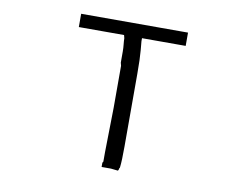

<svg xmlns="http://www.w3.org/2000/svg" viewBox="-79 -828 1204 947"><g transform="rotate(10 523.5 -354.0)"><path d="M789.1 -718.8V-652.3H675.8H570.3V-648.4V-636.7L574.2 -593.8Q578.1 -550.8 578.1 -474.6Q578.1 -398.4 578.1 -289.1Q578.1 -183.6 578.1 -111.3Q578.1 -39.1 574.2 -7.8Q574.2 -3.9 572.3 -2Q570.3 0 570.3 3.9Q570.3 7.8 566.4 11.7L531.2 7.8H515.6H503.9H484.4V-3.9V-11.7Q484.4 -15.6 488.3 -19.5V-39.1V-66.4L492.2 -289.1V-378.9V-500L488.3 -515.6V-531.2V-570.3Q488.3 -589.8 486.3 -607.4Q484.4 -625 484.4 -636.7L480.5 -652.3H425.8H371.1H253.9V-718.8Z"/></g></svg>

Font: 和音 by 宁静之雨，公众号njzyshare
Style: Regular
Weight: 400
Designer: Steve Matteson
Foundry: Ascender Corporation
Version: Version 6.00;June 8, 2018;FontCreator 11.0.0.2388 32-bit